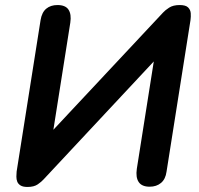

<svg xmlns="http://www.w3.org/2000/svg" viewBox="-20 -733 788 762"><path d="M89 9Q71 9 61.5 3Q52 -3 48.5 -12Q45 -21 45 -32Q45 -43 46 -52L141 -653Q146 -684 163.5 -698.5Q181 -713 208 -713Q240 -713 252 -694.5Q264 -676 259 -643L186 -181L160 -184L627 -683Q635 -692 651 -702.5Q667 -713 693 -713Q717 -713 726.5 -703.5Q736 -694 737 -680.5Q738 -667 736 -653L641 -52Q637 -22 619 -7Q601 8 574 8Q543 8 530.5 -10.5Q518 -29 523 -63L596 -525L621 -522L153 -21Q145 -12 130 -1.5Q115 9 89 9Z"/></svg>

Font: Nunito Variable Extra Light
Style: Italic
Weight: 200
Italic angle: -9°
Designer: Vernon Adams
Foundry: Vernon Adams
Version: Version 3.602